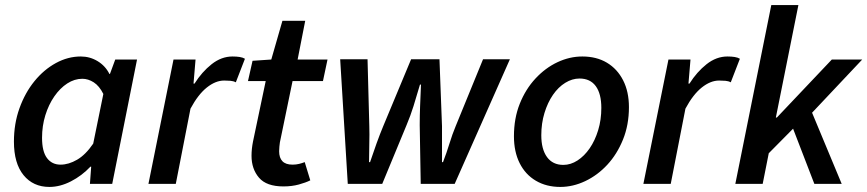

<svg xmlns="http://www.w3.org/2000/svg" viewBox="-20 -726 3424 758"><path d="M175 12Q111 12 73 -34.5Q35 -81 35 -167Q35 -238 57 -299Q79 -360 116 -405.5Q153 -451 200.5 -477Q248 -503 299 -503Q335 -503 365.5 -484.5Q396 -466 412 -434H414L435 -491H521L423 0H335L340 -68H337Q303 -32 260 -10Q217 12 175 12ZM219 -76Q251 -76 284.5 -95.5Q318 -115 348 -159L388 -355Q372 -387 350 -401Q328 -415 305 -415Q274 -415 245.5 -396.5Q217 -378 194.5 -345.5Q172 -313 159 -271Q146 -229 146 -182Q146 -128 165.5 -102Q185 -76 219 -76Z M566 0 665 -491H752L744 -396H748Q777 -442 815.5 -472.5Q854 -503 898 -503Q914 -503 926.5 -501Q939 -499 947 -494L911 -401Q902 -406 890 -407Q878 -408 865 -408Q831 -408 796.5 -380.5Q762 -353 732 -297L674 0Z M1099 10Q1032 10 1002.5 -24.5Q973 -59 973 -111Q973 -125 974.5 -139Q976 -153 979 -168L1029 -406H959L977 -486L1051 -491L1095 -644H1185L1155 -491H1273L1255 -406H1135L1085 -164Q1084 -155 1083 -147Q1082 -139 1082 -129Q1082 -103 1095 -89.5Q1108 -76 1135 -76Q1149 -76 1161 -79Q1173 -82 1183 -86L1205 -14Q1187 -5 1159.5 2.5Q1132 10 1099 10Z M1353 0 1323 -492H1431L1438 -228Q1439 -197 1438 -159.5Q1437 -122 1437 -86H1441Q1453 -122 1466.5 -159.5Q1480 -197 1493 -228L1603 -492H1715L1725 -228Q1725 -197 1725 -159.5Q1725 -122 1725 -86H1729Q1743 -122 1754.5 -159.5Q1766 -197 1779 -228L1887 -492H1993L1775 0H1641L1637 -232Q1637 -270 1638.5 -307Q1640 -344 1642 -392H1638Q1624 -344 1612.5 -307Q1601 -270 1585 -232L1489 0Z M2192 12Q2137 12 2095.5 -12.5Q2054 -37 2031.5 -82Q2009 -127 2009 -188Q2009 -259 2032 -316.5Q2055 -374 2094 -416Q2133 -458 2181 -480.5Q2229 -503 2279 -503Q2335 -503 2376 -478.5Q2417 -454 2440 -409Q2463 -364 2463 -303Q2463 -233 2439.5 -175Q2416 -117 2377.5 -75.5Q2339 -34 2290.5 -11Q2242 12 2192 12ZM2204 -75Q2233 -75 2260 -92.5Q2287 -110 2308 -140.5Q2329 -171 2341.5 -212Q2354 -253 2354 -300Q2354 -356 2332 -386Q2310 -416 2268 -416Q2239 -416 2211.5 -399Q2184 -382 2163 -351.5Q2142 -321 2129.5 -280Q2117 -239 2117 -192Q2117 -137 2139.5 -106Q2162 -75 2204 -75Z M2520 0 2619 -491H2706L2698 -396H2702Q2731 -442 2769.5 -472.5Q2808 -503 2852 -503Q2868 -503 2880.5 -501Q2893 -499 2901 -494L2865 -401Q2856 -406 2844 -407Q2832 -408 2819 -408Q2785 -408 2750.5 -380.5Q2716 -353 2686 -297L2628 0Z M2883 0 3025 -706H3132L3043 -262H3047L3264 -491H3384L3186 -281L3303 0H3195L3111 -218L3015 -121L2991 0Z"/></svg>

Font: Source Sans 3 ExtraLight SemiBold
Style: Italic
Weight: 600
Italic angle: -11°
Version: Version 3.052;hotconv 1.1.0;makeotfexe 2.6.0